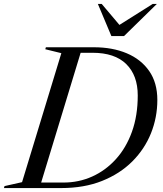

<svg xmlns="http://www.w3.org/2000/svg" viewBox="-59 -955 828 975"><path d="M252.5 -685 171 -705 174 -715H418Q512 -715 584.5 -684.5Q657 -654 698.5 -594.5Q740 -535 740 -447.5Q740 -359 707.8 -278.5Q675.5 -198 612.8 -135.2Q550 -72.5 459.2 -36.2Q368.5 0 251.5 0H-39L-36 -10L53 -30ZM263.5 -28Q341 -28 409 -58.5Q477 -89 529.2 -146.5Q581.5 -204 611 -285.8Q640.5 -367.5 640.5 -470.5Q640.5 -572 582.2 -629.5Q524 -687 410.5 -687H350.5L150 -28ZM737.5 -935 571 -772H506.5L438 -935H457.5L547.5 -828.5L716.5 -935Z"/></svg>

Font: Newsreader 72pt
Style: Italic
Weight: 400
Italic angle: -17°
Designer: Hugues Gentile
Foundry: Production Type
Version: Version 1.003; ttfautohint (v1.8.3)